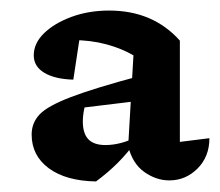

<svg xmlns="http://www.w3.org/2000/svg" viewBox="-20 -753 418 364"><path d="M301 -411Q276 -411 253.5 -427Q231 -443 223 -476L233 -648Q211 -661 181.5 -669Q152 -677 117 -677Q106 -677 96.5 -675.5Q87 -674 77 -673L134 -701L119 -602Q84 -603 64 -615Q44 -627 44 -648Q44 -671 63.5 -690Q83 -709 115.5 -721Q148 -733 187 -733Q270 -733 321 -676V-484L377 -491Q377 -456 354.5 -433.5Q332 -411 301 -411ZM162 -409Q105 -410 72.5 -434Q40 -458 40 -498Q40 -520 55 -536Q70 -552 114.5 -569Q159 -586 245 -609V-562L113 -546L143 -559Q140 -550 138.5 -540.5Q137 -531 137 -523Q137 -500 147.5 -489Q158 -478 180 -478Q194 -478 209.5 -482Q225 -486 240 -494V-488Q222 -463 203.5 -444.5Q185 -426 162 -409Z"/></svg>

Font: Piazzolla Thin ExtraBold
Style: Regular
Weight: 800
Version: Version 2.005